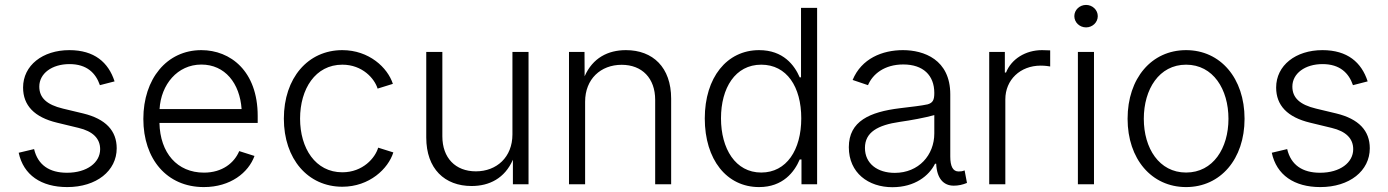

<svg xmlns="http://www.w3.org/2000/svg" viewBox="-20 -760 5725 792"><path d="M257.3 11.7C377.9 11.7 461.4 -55.2 461.4 -148.4C461.4 -220.7 416 -269.5 323.2 -292L239.7 -312C172.4 -328.1 142.1 -356.9 142.1 -402.8C142.1 -457 194.3 -495.6 266.6 -495.6C338.4 -495.6 375 -458.5 392.1 -408.7L452.6 -424.3C427.2 -502.9 369.1 -553.2 266.1 -553.2C155.8 -553.2 75.2 -490.2 75.2 -398.9C75.2 -325.2 121.6 -276.4 215.3 -253.9L304.2 -232.4C363.3 -218.3 393.1 -188.5 393.1 -144.5C393.1 -89.4 338.9 -47.4 256.3 -47.4C184.1 -47.4 136.2 -79.1 120.6 -145L57.1 -129.9C76.7 -38.1 149.9 11.7 257.3 11.7Z M820.8 11.7C930.7 11.7 1004.9 -47.9 1029.8 -116.7L966.8 -136.7C946.8 -88.9 897.9 -47.9 821.3 -47.9C710.9 -47.9 640.6 -128.9 637.7 -252.9H1043V-281.7C1043 -467.3 930.2 -553.2 810.5 -553.2C668 -553.2 571.3 -434.6 571.3 -269.5C571.3 -104 668 11.7 820.8 11.7ZM638.2 -310.1C644 -411.1 711.9 -493.7 810.5 -493.7C908.2 -493.7 969.2 -416.5 976.6 -310.1Z M1392.1 10.3C1503.9 10.3 1581.5 -64 1602.5 -131.3L1540 -150.9C1527.8 -108.9 1477.1 -49.3 1392.1 -49.3C1280.8 -49.3 1217.8 -148.9 1217.8 -270.5C1217.8 -393.1 1280.8 -493.2 1392.1 -493.2C1475.6 -493.2 1525.4 -435.1 1537.6 -394.5L1600.6 -414.1C1579.1 -481 1502.4 -553.2 1392.1 -553.2C1250 -553.2 1150.9 -438 1150.9 -270.5C1150.9 -104.5 1250 10.3 1392.1 10.3Z M1925.3 7.3C1998.5 7.3 2062 -24.4 2095.7 -101.1V0H2160.2V-545.9H2093.8V-205.6C2093.8 -111.8 2028.8 -53.2 1942.9 -53.2C1858.9 -53.2 1804.7 -108.4 1804.7 -197.8V-545.9H1738.3V-192.9C1738.3 -63.5 1814.5 7.3 1925.3 7.3Z M2393.6 -340.3C2393.6 -434.1 2458 -492.7 2544.4 -492.7C2628.4 -492.7 2682.6 -437.5 2682.6 -348.1V0H2748.5V-353C2748.5 -482.4 2672.9 -553.2 2562 -553.2C2487.8 -553.2 2424.8 -521 2391.6 -445.3L2391.1 -545.9H2327.1V0H2393.6Z M3111.3 11.7C3210 11.7 3257.3 -51.3 3278.8 -102.1H3286.1V0H3350.6V-727.5H3284.2V-440.9H3278.8C3257.3 -490.7 3211.4 -553.2 3111.3 -553.2C2978 -553.2 2887.2 -439.9 2887.2 -271.5C2887.2 -101.6 2977.5 11.7 3111.3 11.7ZM3120.1 -48.3C3013.7 -48.3 2954.1 -146.5 2954.1 -272C2954.1 -397 3012.7 -493.2 3120.1 -493.2C3225.6 -493.2 3285.2 -401.9 3285.2 -272C3285.2 -141.6 3224.6 -48.3 3120.1 -48.3Z M3661.1 12.2C3753.9 12.2 3812.5 -35.2 3836.9 -84.5H3841.8C3844.2 -25.9 3870.6 5.9 3914.1 5.9C3933.6 5.9 3950.7 2 3968.8 -5.4L3959 -57.1C3948.7 -53.2 3943.8 -52.7 3934.1 -52.7C3910.6 -52.7 3899.9 -74.2 3899.9 -114.3V-370.6C3899.9 -515.1 3790 -553.2 3704.6 -553.2C3619.6 -553.2 3533.7 -518.6 3497.1 -430.2L3560.5 -408.7C3579.6 -454.1 3627.9 -494.1 3706.1 -494.1C3787.6 -494.1 3834 -449.7 3834 -376.5C3834 -347.7 3828.1 -335.9 3806.6 -329.6C3779.8 -323.7 3742.7 -319.8 3691.4 -313.5C3568.4 -298.3 3481.4 -260.7 3481.4 -152.8C3481.4 -46.9 3562 12.2 3661.1 12.2ZM3670.9 -46.9C3600.1 -46.9 3547.9 -84.5 3547.9 -149.9C3547.9 -214.4 3600.6 -244.1 3691.9 -257.3C3737.3 -263.7 3795.4 -274.4 3834 -285.2V-209.5C3834 -120.6 3770 -46.9 3670.9 -46.9Z M4060.5 0H4127V-350.1C4127 -430.7 4188.5 -489.3 4272.9 -489.3C4290.5 -489.3 4307.1 -486.8 4312 -485.8V-552.2L4278.3 -553.2C4210.4 -553.2 4151.9 -516.6 4129.9 -460.9H4125V-545.9H4060.5Z M4426.3 0H4492.7V-545.9H4426.3ZM4460 -647C4486.3 -647 4508.3 -667.5 4508.3 -693.4C4508.3 -719.2 4486.3 -739.7 4460 -739.7C4433.6 -739.7 4411.6 -719.2 4411.6 -693.4C4411.6 -667.5 4433.6 -647 4460 -647Z M4872.6 11.7C5014.6 11.7 5113.8 -104 5113.8 -270C5113.8 -437.5 5014.2 -553.2 4872.6 -553.2C4730.5 -553.2 4631.3 -437.5 4631.3 -270C4631.3 -104 4730.5 11.7 4872.6 11.7ZM4872.6 -48.3C4761.2 -48.3 4698.2 -148.9 4698.2 -270C4698.2 -391.6 4761.2 -493.2 4872.6 -493.2C4984.4 -493.2 5047.4 -391.6 5047.4 -270C5047.4 -148.9 4984.4 -48.3 4872.6 -48.3Z M5426.3 11.7C5546.9 11.7 5630.4 -55.2 5630.4 -148.4C5630.4 -220.7 5585 -269.5 5492.2 -292L5408.7 -312C5341.3 -328.1 5311 -356.9 5311 -402.8C5311 -457 5363.3 -495.6 5435.5 -495.6C5507.3 -495.6 5543.9 -458.5 5561 -408.7L5621.6 -424.3C5596.2 -502.9 5538.1 -553.2 5435.1 -553.2C5324.7 -553.2 5244.1 -490.2 5244.1 -398.9C5244.1 -325.2 5290.5 -276.4 5384.3 -253.9L5473.1 -232.4C5532.2 -218.3 5562 -188.5 5562 -144.5C5562 -89.4 5507.8 -47.4 5425.3 -47.4C5353 -47.4 5305.2 -79.1 5289.6 -145L5226.1 -129.9C5245.6 -38.1 5318.8 11.7 5426.3 11.7Z"/></svg>

Font: Raveo Light
Style: Regular
Weight: 300
Designer: Jakub Foglar, Rasmus Andersson (Inter)
Foundry: Jakubfoglar.com
Version: Version 1.100;Glyphs 3.2.3 (3260)